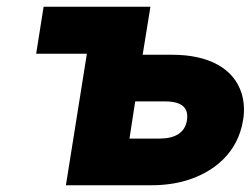

<svg xmlns="http://www.w3.org/2000/svg" viewBox="-20 -548 742 568"><path d="M87 -389H237L175 0H429C466 0 501 -5 531 -14C611 -38 683 -94 699 -192C704 -221 702 -247 695 -271C672 -346 597 -386 490 -386H402L425 -528H109ZM363 -138 380 -248H468C517 -248 539 -230 533 -192C527 -155 498 -138 451 -138Z"/></svg>

Font: Asimov Pro
Style: UltObl
Weight: 900
Designer: Google
Version: Version 2.000980; 2014